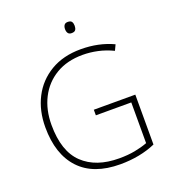

<svg xmlns="http://www.w3.org/2000/svg" viewBox="-161 -1029 1044 1161"><g transform="rotate(-20 361.0 -449.0)"><path d="M375 -355H642V-34Q592 -12 534.5 -1Q477 10 414 10Q242 10 152.5 -85.5Q63 -181 63 -355Q63 -462 106 -545.5Q149 -629 230.5 -677.5Q312 -726 425 -726Q483 -726 535 -715Q587 -704 634 -682L617 -646Q569 -669 520.5 -679.5Q472 -690 424 -690Q324 -690 252 -647Q180 -604 141.5 -528.5Q103 -453 103 -356Q103 -186 187 -106Q271 -26 420 -26Q476 -26 521 -34.5Q566 -43 603 -57V-319H375ZM408 -908Q427 -908 433.5 -898Q440 -888 440 -872Q440 -856 433.5 -846Q427 -836 408 -836Q392 -836 385 -846Q378 -856 378 -872Q378 -888 385 -898Q392 -908 408 -908Z"/></g></svg>

Font: Noto Sans Lao UI ExtLt
Style: Regular
Weight: 200
Designer: Monotype Design Team
Foundry: Monotype Imaging Inc.
Version: Version 2.000; ttfautohint (v1.8.4.7-5d5b)